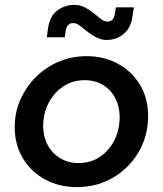

<svg xmlns="http://www.w3.org/2000/svg" viewBox="-20 -751 663 783"><path d="M294 12Q222 12 165 -18.5Q108 -49 74 -104.5Q40 -160 40 -232Q40 -293 63.5 -345.5Q87 -398 127.5 -438Q168 -478 221 -500Q274 -522 334 -522Q404 -522 461 -491Q518 -460 551 -405Q584 -350 584 -277Q584 -217 562 -164.5Q540 -112 500 -72Q460 -32 407.5 -10Q355 12 294 12ZM300 -86Q352 -86 390 -113Q428 -140 448 -182.5Q468 -225 468 -273Q468 -317 450 -351Q432 -385 400 -404.5Q368 -424 325 -424Q275 -424 237 -398Q199 -372 177.5 -329.5Q156 -287 156 -237Q156 -195 174 -160.5Q192 -126 225 -106Q258 -86 300 -86ZM415 -588Q398 -588 383 -594Q368 -600 356.5 -608Q345 -616 335 -623Q319 -636 305.5 -646.5Q292 -657 278 -657Q267 -657 259 -649.5Q251 -642 248 -626L244 -599H171L176 -637Q183 -685 213.5 -708Q244 -731 282 -731Q307 -731 327 -720.5Q347 -710 361 -698Q377 -686 390.5 -674.5Q404 -663 418 -663Q430 -663 438 -670.5Q446 -678 448 -694L453 -721H526L520 -683Q513 -635 483 -611.5Q453 -588 415 -588Z"/></svg>

Font: MuseoModerno Thin Medium
Style: Italic
Weight: 500
Italic angle: -9°
Version: Version 1.003